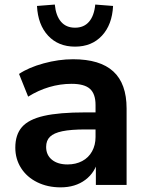

<svg xmlns="http://www.w3.org/2000/svg" viewBox="-20 -808 645 839"><path d="M46.9 -162.8Q46.9 -219.5 76 -252.9Q105.2 -286.4 171.8 -301.6Q238.3 -316.9 353.3 -316.9H415.3V-242.4H354.2Q290 -242.4 252.6 -234.6Q215.1 -226.8 198.4 -210.4Q181.6 -194.1 181.6 -166Q181.6 -130.6 206.9 -110Q232.2 -89.4 275.1 -89.4Q311.3 -89.4 339.2 -104.2Q367.2 -119.1 382.3 -146.6Q397.5 -174.1 397.5 -209.2V-349.1Q397.5 -397.9 373 -419.8Q348.6 -441.7 292.7 -441.7Q242.9 -441.7 195.1 -427.5Q147.2 -413.3 103 -385.7L63.2 -484.9Q105.2 -513.2 170.7 -531.1Q236.1 -549.1 299.3 -549.1Q417.2 -549.1 475.2 -495.8Q533.2 -442.6 533.2 -333.7V0H398.9V-111.6H409.2Q396.7 -54.9 352.9 -22.1Q309.1 10.7 244.9 10.7Q188 10.7 142.7 -11.6Q97.4 -33.9 72.1 -73.6Q46.9 -113.3 46.9 -162.8ZM141.6 -782 219.5 -788.1Q224.1 -739.3 246.6 -713.1Q269 -687 307.9 -687Q346.7 -687 369.1 -713.1Q391.6 -739.3 396.2 -788.1L474.1 -782Q470 -699.7 425.4 -652Q380.9 -604.2 307.9 -604.2Q234.9 -604.2 190.3 -652Q145.8 -699.7 141.6 -782Z"/></svg>

Font: Min Sans VF VF
Style: Regular
Weight: 400
Designer: Jinseong-Kim, NotoSansCJK, Nunito
Foundry: Jinseong-Kim
Version: Version 1.420;Glyphs 3.1.2 (3151)